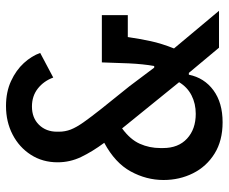

<svg xmlns="http://www.w3.org/2000/svg" viewBox="-81 -669 762 640"><g transform="rotate(-90 300.0 -349.0)"><path d="M212.5 12Q151 12 108 -14.8Q65 -41.5 42.5 -86.5Q20 -131.5 20 -185Q20 -242 48.5 -294.2Q77 -346.5 144 -382.5Q114.5 -422.5 96.8 -459.5Q79 -496.5 79 -538Q79 -588 104 -627Q129 -666 171.5 -688Q214 -710 266.5 -710Q313.5 -710 349.8 -693.2Q386 -676.5 409.8 -650.5Q433.5 -624.5 443.5 -596L361.5 -552.5Q350 -584 325 -603.8Q300 -623.5 265 -623.5Q227 -623.5 204 -600Q181 -576.5 181 -540V-533.5Q181 -513 188.2 -494.2Q195.5 -475.5 212.2 -451.8Q229 -428 257 -392.5L332.5 -298.5L394.5 -216H400Q406.5 -252.5 408.8 -300.8Q411 -349 412 -390.5H569.5V-304H496.5Q490.5 -263.5 482.8 -227.5Q475 -191.5 458.5 -150L584 0H461L377 -100.5H371Q360.5 -49 319 -18.5Q277.5 12 212.5 12ZM240.5 -77.5Q274.5 -77.5 302 -91.5Q329.5 -105.5 346 -133L192 -323Q155 -296 140.8 -264Q126.5 -232 126.5 -195.5V-186.5Q126.5 -135.5 158 -106.5Q189.5 -77.5 240.5 -77.5Z"/></g></svg>

Font: Lilex Medium
Style: Regular
Weight: 500
Designer: Mike Abbink, Paul van der Laan, Pieter van Rosmalen, Mikhael Khrustik
Foundry: Mikhael Khrustik
Version: Version 1.100